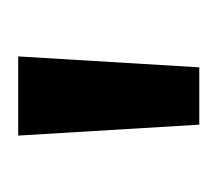

<svg xmlns="http://www.w3.org/2000/svg" viewBox="-34 -803 239 211"><g transform="rotate(-90 85.5 -697.5)"><path d="M117 -598H54L42 -797H129Z"/></g></svg>

Font: Ulagadi Sans
Style: Regular
Weight: 400
Designer: Ninad Kale (Devanagari), Jonny Pinhorn (Latin)
Foundry: Indian Type Foundry
Version: Version 3.01;March 29, 2020;FontCreator 12.0.0.2522 64-bit; 